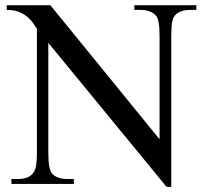

<svg xmlns="http://www.w3.org/2000/svg" viewBox="-20 -708 791 739"><path d="M735.8 -669.9V-688H497.1V-669.9H520Q561 -669.9 580.1 -647.9Q594.2 -633.8 594.2 -568.8V-171.9L173.8 -688H5.9V-669.9Q36.1 -669.9 56.4 -660.6Q76.7 -651.4 89.6 -639.4Q102.5 -627.4 109.9 -615.5Q117.2 -603.5 122.1 -598.1V-120.1Q122.1 -61 109.9 -45.9Q101.6 -31.7 86.2 -25.4Q70.8 -19 47.9 -19H23.9V0H264.2V-19H240.2Q199.2 -19 180.2 -40Q166 -56.6 166 -120.1V-543L621.1 11.2H639.2V-568.8Q639.2 -598.1 641.6 -616.5Q644 -634.8 649.9 -644Q658.2 -656.7 674.1 -663.3Q689.9 -669.9 711.9 -669.9Z"/></svg>

Font: Galatia SIL
Style: Regular
Weight: 400
Designer: Development by SIL's NRSI team
Version: Version 2.1